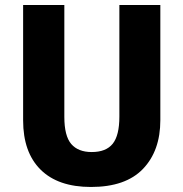

<svg xmlns="http://www.w3.org/2000/svg" viewBox="-20 -734 730 764"><path d="M618 -256Q618 -134 549 -62Q480 10 342 10Q211 10 141.5 -59Q72 -128 72 -255V-714H236V-269Q236 -193 263.5 -161Q291 -129 345 -129Q402 -129 428.5 -162Q455 -195 455 -270V-714H618Z"/></svg>

Font: Noto Sans Devanagari UI SemiCondensed ExtraBold
Style: Regular
Weight: 800
Width: 4
Designer: Jelle Bosma - Monotype Design Team
Foundry: Monotype Imaging Inc.
Version: Version 2.004; ttfautohint (v1.8.4.7-5d5b)